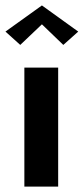

<svg xmlns="http://www.w3.org/2000/svg" viewBox="-30 -690 309 710"><path d="M0 0ZM259.3 -573.2 204.1 -523.9 125 -600.1 44.9 -523.9 -9.8 -573.2 125 -669.9ZM60.1 -439.9H185.1V0H60.1Z"/></svg>

Font: Pfennig
Style: Bold
Weight: 700
Version: Version 20120410 ; ttfautohint (v0.8)